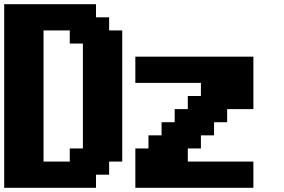

<svg xmlns="http://www.w3.org/2000/svg" viewBox="-20 -895 1352 915"><path d="M625 0H1187.5V-125H875V-187.5H937.5V-250H1000V-312.5H1062.5V-375H1187.5V-625H625V-500H937.5V-437.5H875V-375H812.5V-312.5H750V-250H687.5V-187.5H625ZM0 0H437.5V-62.5H500V-125H562.5V-750H500V-812.5H437.5V-875H0ZM312.5 -125H187.5V-750H312.5V-687.5H375V-187.5H312.5Z"/></svg>

Font: Faithful 32x
Style: Semibold
Weight: 400
Foundry: Faithful Resource Pack
Version: Version 1.0; January 27, 2023